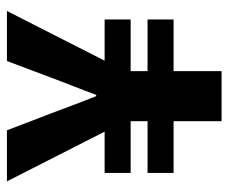

<svg xmlns="http://www.w3.org/2000/svg" viewBox="-74 -602 675 568"><g transform="rotate(-90 264.0 -317.5)"><path d="M190 0V-142H37V-219H190V-269H37V-346H159L12 -635H163L214 -502Q226 -469 238.5 -436.5Q251 -404 264 -371H268Q280 -404 293 -437Q306 -470 318 -502L368 -635H516L369 -346H491V-269H338V-219H491V-142H338V0Z"/></g></svg>

Font: Source Sans 3 ExtraLight
Style: Bold
Weight: 700
Version: Version 3.052;hotconv 1.1.0;makeotfexe 2.6.0